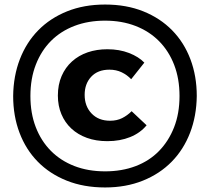

<svg xmlns="http://www.w3.org/2000/svg" viewBox="-20 -688 925 846"><path d="M443 138Q349 138 274 108Q199 78 146.5 24.5Q94 -29 66 -103Q38 -177 38 -265Q39 -353 67.5 -427Q96 -501 148.5 -554.5Q201 -608 275.5 -638Q350 -668 443 -668Q537 -668 611.5 -638Q686 -608 738.5 -554.5Q791 -501 819 -427Q847 -353 847 -265Q846 -177 817.5 -103Q789 -29 736.5 24.5Q684 78 609.5 108Q535 138 443 138ZM443 67Q517 67 577.5 44Q638 21 680.5 -22.5Q723 -66 747 -127Q771 -188 771 -265Q771 -341 747.5 -402Q724 -463 681 -506.5Q638 -550 577.5 -573.5Q517 -597 443 -597Q369 -597 308.5 -574Q248 -551 205 -508Q162 -465 138 -403.5Q114 -342 114 -265Q114 -189 137.5 -128Q161 -67 204 -23.5Q247 20 307.5 43.5Q368 67 443 67ZM453 -66Q403 -66 363 -80.5Q323 -95 294.5 -121.5Q266 -148 250.5 -185Q235 -222 235 -267Q235 -315 251.5 -353Q268 -391 297.5 -417.5Q327 -444 366.5 -457.5Q406 -471 453 -471Q506 -471 548.5 -454.5Q591 -438 616 -412L558 -339Q540 -358 516 -369.5Q492 -381 462 -381Q411 -381 382 -350Q353 -319 353 -270Q353 -220 383.5 -188Q414 -156 465 -156Q495 -156 518 -167.5Q541 -179 560 -198L626 -136Q598 -102 553.5 -84Q509 -66 453 -66Z"/></svg>

Font: Tilda Sans Bold
Style: Regular
Weight: 700
Designer: ParaType Ltd
Foundry: ParaType Ltd
Version: Version 1.009